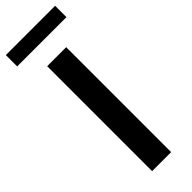

<svg xmlns="http://www.w3.org/2000/svg" viewBox="-333 -925 941 941"><g transform="rotate(-45 138.0 -454.5)"><path d="M203.5 -727.3V0H71.7V-727.3ZM308.6 -909.1V-830.6H-33V-909.1Z"/></g></svg>

Font: InterMG SemiBold
Style: Regular
Weight: 600
Designer: Rasmus Andersson
Foundry: rsms
Version: Version 3.019;December 26, 2023;FontCreator 15.0.0.2955 64-b